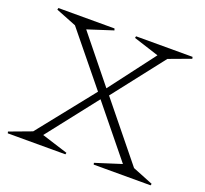

<svg xmlns="http://www.w3.org/2000/svg" viewBox="-107 -726 910 853"><g transform="rotate(20 347.5 -300.0)"><path d="M589.8 -46.9 687 -7.8 685.1 0H416L414.1 -7.8L537.1 -46.9L345.2 -283.2L160.2 -46.9L284.2 -7.8L282.2 0H9.8L7.8 -7.8L112.8 -46.9L323.2 -311L126 -553.2L28.8 -591.8L30.8 -600.1H295.9L298.8 -591.8L179.2 -553.2L353 -337.9L516.1 -553.2L396 -591.8L397.9 -600.1H665L667 -591.8L563 -553.2L375 -312Z"/></g></svg>

Font: Halibut Thin
Style: Regular
Weight: 250
Designer: Matteo Maggi
Foundry: Collletttivo
Version: Version 3.080 | FøM Fix